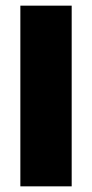

<svg xmlns="http://www.w3.org/2000/svg" viewBox="-20 -659 326 679"><path d="M233.5 -639V0H52V-639Z"/></svg>

Font: Anek Malayalam ExtraBold
Style: Regular
Weight: 800
Version: Version 1.003